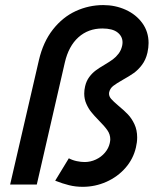

<svg xmlns="http://www.w3.org/2000/svg" viewBox="-20 -720 619 749"><path d="M195.3 -15.1 248.5 -102.5Q263.2 -94.7 279.8 -91.3Q296.4 -87.9 310.1 -87.9Q333 -87.9 354 -97.7Q375 -107.4 389.4 -124.5Q403.8 -141.6 408.2 -161.6Q410.2 -171.4 410.2 -176.3Q410.2 -195.8 398.9 -211.9Q387.7 -228 365.2 -250.5Q346.7 -269.5 335.7 -283.2Q324.7 -296.9 316.7 -315.2Q308.6 -333.5 308.6 -355Q308.6 -369.1 312 -383.3Q316.9 -404.3 328.1 -419.4Q339.4 -434.6 353 -444.8Q366.7 -455.1 387.7 -467.3Q408.2 -479.5 420.4 -488.5Q432.6 -497.6 442.6 -510.7Q452.6 -523.9 456.5 -541.5Q458 -548.3 458 -554.7Q458 -578.1 438.5 -593.5Q418.9 -608.9 379.4 -608.9Q324.2 -608.9 285.9 -574.5Q247.6 -540 232.9 -476.1L123.5 0H19.5L131.8 -485.4Q148.4 -556.6 186.5 -605Q224.6 -653.3 275.6 -676.8Q326.7 -700.2 382.8 -700.2Q429.7 -700.2 470.2 -681.9Q510.7 -663.6 535.2 -629.9Q559.6 -596.2 559.6 -552.2Q559.6 -534.7 555.2 -514.6Q548.8 -486.8 533.9 -467Q519 -447.3 502.2 -435.3Q485.4 -423.3 460 -409.2Q434.1 -394.5 421.6 -384.8Q409.2 -375 405.8 -359.9Q405.3 -357.9 405.3 -354.5Q405.3 -343.8 413.8 -334Q422.4 -324.2 441.9 -307.6Q464.4 -289.1 479 -273.7Q493.7 -258.3 504.4 -235.6Q515.1 -212.9 515.1 -183.6Q515.1 -165 510.3 -145Q500 -100.1 469.5 -65.2Q439 -30.3 395 -10.7Q351.1 8.8 302.7 8.8Q274.4 8.8 249 2.4Q223.6 -3.9 195.3 -15.1Z"/></svg>

Font: Acari Sans SemiBold
Style: Italic
Weight: 600
Italic angle: -13°
Designer: Alfredo Marco Pradil and Stefan Peev
Foundry: Hanken Design Co.
Version: Version 1.045;January 11, 2019;FontCreator 11.5.0.2425 64-bi